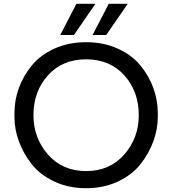

<svg xmlns="http://www.w3.org/2000/svg" viewBox="-20 -972 905 1010"><path d="M539 -788H467L552 -952H652ZM369 -788H297L382 -952H482ZM56 -356V-378Q56 -445 79.5 -509.5Q103 -574 148 -628.5Q193 -683 267 -716.5Q341 -750 433 -750Q525 -750 599 -716.5Q673 -683 718 -628.5Q763 -574 786.5 -509.5Q810 -445 810 -378V-356Q810 -293 787 -229.5Q764 -166 720 -109.5Q676 -53 601 -17.5Q526 18 433 18Q340 18 265 -17.5Q190 -53 146 -109.5Q102 -166 79 -229.5Q56 -293 56 -356ZM710 -366Q710 -491 634 -575.5Q558 -660 433 -660Q308 -660 232 -575.5Q156 -491 156 -366Q156 -246 232.5 -159Q309 -72 433 -72Q557 -72 633.5 -159Q710 -246 710 -366Z"/></svg>

Font: Sora
Style: Regular
Weight: 400
Designer: Jonathan Barnbrook, Julián Moncada
Foundry: Barnbrook Fonts
Version: Version 2.000